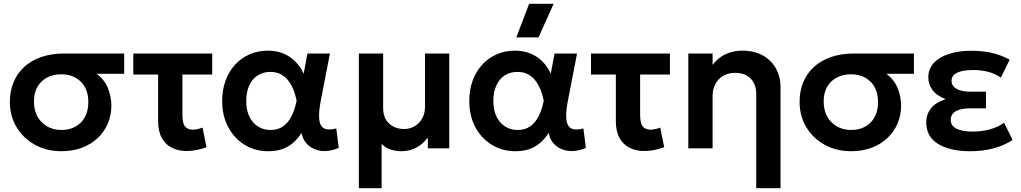

<svg xmlns="http://www.w3.org/2000/svg" viewBox="-20 -782 5380 1012"><path d="M304 15Q226 15 164.5 -18.8Q103 -52.5 67.5 -111.5Q32 -170.5 32 -245.5Q32 -300.5 50.8 -347Q69.5 -393.5 106 -427.8Q142.5 -462 196.2 -481Q250 -500 320.5 -500H634.5V-393H490Q530.5 -362 548.8 -317.5Q567 -273 567 -225Q567 -174.5 548.2 -130.8Q529.5 -87 494.8 -54.2Q460 -21.5 411.8 -3.2Q363.5 15 304 15ZM305 -97Q346.5 -97 378.2 -114.8Q410 -132.5 427.8 -165.2Q445.5 -198 445.5 -243.5Q445.5 -312.5 405.8 -351.5Q366 -390.5 302.5 -390.5Q261.5 -390.5 229 -373.8Q196.5 -357 177.8 -325.2Q159 -293.5 159 -247.5Q159 -179 199.8 -138Q240.5 -97 305 -97Z M964 14Q920.5 14 886.5 -2.8Q852.5 -19.5 833 -54.5Q813.5 -89.5 813.5 -144V-389H682.5V-500H1098.5V-389H941.5V-177.5Q941.5 -133 955 -115.8Q968.5 -98.5 996.5 -98.5Q1008.5 -98.5 1021.2 -101.5Q1034 -104.5 1047.5 -109.5L1068.5 -6Q1042 3.5 1015.5 8.8Q989 14 964 14Z M1394 15Q1324.5 15 1269.5 -18.8Q1214.5 -52.5 1182.8 -112.2Q1151 -172 1151 -250Q1151 -309 1169 -357.8Q1187 -406.5 1219.8 -441.8Q1252.5 -477 1296.2 -496Q1340 -515 1391.5 -515Q1437.5 -515 1474 -499.8Q1510.5 -484.5 1537.2 -457.2Q1564 -430 1580.5 -393.5L1600.5 -500H1719L1672.5 -260Q1662 -208 1661.8 -174Q1661.5 -140 1671.2 -122.2Q1681 -104.5 1701.2 -100.8Q1721.5 -97 1752.5 -105L1765.5 -2.5Q1719.5 17.5 1677.8 13.8Q1636 10 1606.8 -14.8Q1577.5 -39.5 1569.5 -81.5Q1540 -34.5 1497.5 -9.8Q1455 15 1394 15ZM1406.5 -97Q1445.5 -97 1472.8 -116.5Q1500 -136 1517.2 -170.8Q1534.5 -205.5 1543.5 -251.5Q1540 -268.5 1534 -288.5Q1528 -308.5 1517.8 -328.8Q1507.5 -349 1492.2 -365.8Q1477 -382.5 1455.5 -392.8Q1434 -403 1405 -403Q1366.5 -403 1338 -384.5Q1309.5 -366 1293.8 -331.8Q1278 -297.5 1278 -250.5Q1278 -178.5 1314 -137.8Q1350 -97 1406.5 -97Z M1871.5 210V-500H1999.5V-213Q1999.5 -160 2030.5 -131Q2061.5 -102 2110 -102Q2140.5 -102 2165.5 -116.8Q2190.5 -131.5 2205.2 -157.5Q2220 -183.5 2220 -218V-500H2348V0H2235V-57Q2207 -20 2171.5 -2.5Q2136 15 2096.5 15Q2065.5 15 2038.5 6Q2011.5 -3 1991.5 -23.5V210Z M2696.5 15Q2627 15 2572 -18.8Q2517 -52.5 2485.2 -112.2Q2453.5 -172 2453.5 -250Q2453.5 -309 2471.5 -357.8Q2489.5 -406.5 2522.2 -441.8Q2555 -477 2598.8 -496Q2642.5 -515 2694 -515Q2740 -515 2776.5 -499.8Q2813 -484.5 2839.8 -457.2Q2866.5 -430 2883 -393.5L2903 -500H3021.5L2975 -260Q2964.5 -208 2964.2 -174Q2964 -140 2973.8 -122.2Q2983.5 -104.5 3003.8 -100.8Q3024 -97 3055 -105L3068 -2.5Q3022 17.5 2980.2 13.8Q2938.5 10 2909.2 -14.8Q2880 -39.5 2872 -81.5Q2842.5 -34.5 2800 -9.8Q2757.5 15 2696.5 15ZM2709 -97Q2748 -97 2775.2 -116.5Q2802.5 -136 2819.8 -170.8Q2837 -205.5 2846 -251.5Q2842.5 -268.5 2836.5 -288.5Q2830.5 -308.5 2820.2 -328.8Q2810 -349 2794.8 -365.8Q2779.5 -382.5 2758 -392.8Q2736.5 -403 2707.5 -403Q2669 -403 2640.5 -384.5Q2612 -366 2596.2 -331.8Q2580.5 -297.5 2580.5 -250.5Q2580.5 -178.5 2616.5 -137.8Q2652.5 -97 2709 -97ZM2701.5 -585 2769 -762H2898L2818.5 -585Z M3376.5 14Q3333 14 3299 -2.8Q3265 -19.5 3245.5 -54.5Q3226 -89.5 3226 -144V-389H3095V-500H3511V-389H3354V-177.5Q3354 -133 3367.5 -115.8Q3381 -98.5 3409 -98.5Q3421 -98.5 3433.8 -101.5Q3446.5 -104.5 3460 -109.5L3481 -6Q3454.5 3.5 3428 8.8Q3401.5 14 3376.5 14Z M3966 210V-287Q3966 -338 3936.5 -368Q3907 -398 3854 -398Q3819.5 -398 3792.8 -382.8Q3766 -367.5 3751 -340Q3736 -312.5 3736 -276.5V0H3608V-500H3736V-440Q3766 -479.5 3806.2 -497.2Q3846.5 -515 3890.5 -515Q3959.5 -515 4004.8 -487.5Q4050 -460 4072 -417Q4094 -374 4094 -327V210Z M4466.5 15Q4388.5 15 4327 -18.8Q4265.5 -52.5 4230 -111.5Q4194.5 -170.5 4194.5 -245.5Q4194.5 -300.5 4213.2 -347Q4232 -393.5 4268.5 -427.8Q4305 -462 4358.8 -481Q4412.5 -500 4483 -500H4797V-393H4652.5Q4693 -362 4711.2 -317.5Q4729.5 -273 4729.5 -225Q4729.5 -174.5 4710.8 -130.8Q4692 -87 4657.2 -54.2Q4622.5 -21.5 4574.2 -3.2Q4526 15 4466.5 15ZM4467.5 -97Q4509 -97 4540.8 -114.8Q4572.5 -132.5 4590.2 -165.2Q4608 -198 4608 -243.5Q4608 -312.5 4568.2 -351.5Q4528.5 -390.5 4465 -390.5Q4424 -390.5 4391.5 -373.8Q4359 -357 4340.2 -325.2Q4321.5 -293.5 4321.5 -247.5Q4321.5 -179 4362.2 -138Q4403 -97 4467.5 -97Z M5093 15Q4987.5 15 4924.8 -23.2Q4862 -61.5 4862 -137.5Q4862 -178 4885.8 -209.5Q4909.5 -241 4964 -259.5Q4915 -279 4894 -308.5Q4873 -338 4873 -374Q4873 -419 4902.2 -450.5Q4931.5 -482 4982.8 -498.2Q5034 -514.5 5098.5 -514.5Q5157 -514.5 5205.8 -503.8Q5254.5 -493 5302 -467.5L5255.5 -373Q5226.5 -393.5 5189.2 -403.2Q5152 -413 5109.5 -413Q5077 -413 5051.2 -407.5Q5025.5 -402 5010.5 -389.5Q4995.5 -377 4995.5 -356.5Q4995.5 -329 5021.5 -314Q5047.5 -299 5091.5 -299H5177V-211H5095.5Q5063.5 -211 5040 -204.8Q5016.5 -198.5 5003.8 -185Q4991 -171.5 4991 -150.5Q4991 -119 5021.5 -103.8Q5052 -88.5 5106.5 -88.5Q5154.5 -88.5 5196.8 -100Q5239 -111.5 5272.5 -134.5L5317.5 -44.5Q5272 -14.5 5216 0.2Q5160 15 5093 15Z"/></svg>

Font: Geologica Roman Medium
Style: Regular
Weight: 500
Designer: Sindre Bremnes, Frode Helland
Foundry: Monokrom Skriftforlag AS
Version: Version 1.010;gftools[0.9.28]